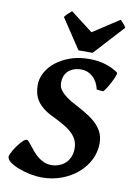

<svg xmlns="http://www.w3.org/2000/svg" viewBox="-95 -916 679 991"><g transform="rotate(10 244.0 -420.5)"><path d="M484.4 -585Q486.3 -583.5 484.1 -575.4Q481.9 -567.4 477.1 -556.2Q472.2 -544.9 465.6 -532.2Q459 -519.5 452.1 -508.1Q445.3 -496.6 439.2 -488.3Q433.1 -480 429.7 -478L396 -481Q390.6 -504.4 380.6 -521Q370.6 -537.6 357.9 -548.3Q345.2 -559.1 330.6 -564.2Q315.9 -569.3 301.3 -569.3Q276.9 -569.3 259.3 -562.3Q241.7 -555.2 230.5 -543.7Q219.2 -532.2 213.9 -517.1Q208.5 -502 208.5 -485.8Q208.5 -475.1 211.9 -463.4Q215.3 -451.7 226.1 -439Q236.8 -426.3 256.6 -411.9Q276.4 -397.5 309.1 -380.9Q347.7 -360.8 376 -342Q404.3 -323.2 422.6 -303Q440.9 -282.7 450 -260Q459 -237.3 459 -210Q459 -164.1 438.5 -123.3Q418 -82.5 382.3 -51.8Q346.7 -21 298.3 -2.9Q250 15.1 194.3 15.1Q167 15.1 134.8 8.8Q102.5 2.4 74.2 -8.3Q45.9 -19 27.1 -32.7Q8.3 -46.4 8.3 -61Q8.3 -65.9 12.5 -75.7Q16.6 -85.4 23.2 -96.7Q29.8 -107.9 38.3 -119.6Q46.9 -131.3 55.4 -141.1Q64 -150.9 71.8 -157Q79.6 -163.1 85 -163.1Q90.3 -163.1 97.7 -155.3Q105 -147.5 114 -135.5Q123 -123.5 134.5 -109.9Q146 -96.2 160.6 -84.2Q175.3 -72.3 192.9 -64.5Q210.4 -56.6 231.9 -56.6Q253.4 -56.6 272.5 -63.7Q291.5 -70.8 305.7 -84Q319.8 -97.2 328.1 -116.7Q336.4 -136.2 336.4 -161.1Q336.4 -183.1 329.1 -201.4Q321.8 -219.7 305.4 -236.6Q289.1 -253.4 262.9 -269.5Q236.8 -285.6 199.7 -303.2Q167.5 -318.4 146.5 -335.2Q125.5 -352.1 113.5 -370.4Q101.6 -388.7 96.7 -409.2Q91.8 -429.7 91.8 -453.1Q91.8 -485.4 108.9 -517.1Q126 -548.8 157.2 -573.7Q188.5 -598.6 232.7 -614.3Q276.9 -629.9 331.5 -629.9Q381.8 -629.9 421.4 -616.5Q460.9 -603 484.4 -585ZM342.3 -664.1H268.1L164.1 -820.8Q170.9 -830.1 182.1 -840.8Q193.4 -851.6 200.7 -857.4L317.9 -767.6L455.6 -857.4Q458.5 -855 462.6 -850.6Q466.8 -846.2 471.2 -841.1Q475.6 -835.9 479.5 -830.6Q483.4 -825.2 485.8 -820.8Z"/></g></svg>

Font: Gentium Book Basic
Style: Bold Italic
Weight: 700
Italic angle: -8°
Designer: J. Victor Gaultney and Annie Olsen
Foundry: SIL International
Version: Version 1.102; 2013; Maintenance release